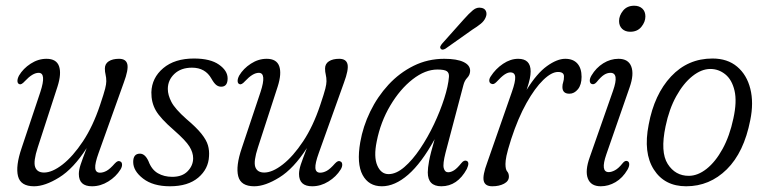

<svg xmlns="http://www.w3.org/2000/svg" viewBox="-20 -643 2668 671"><path d="M399.5 -79Q406 -77 406.5 -68.5Q407 -60 401 -50.5Q385.5 -25.5 358.5 -8.8Q331.5 8 301.5 8Q255.5 8 255.5 -35Q255.5 -49 261.8 -68Q268 -87 283 -125.5Q236.5 -53.5 186.8 -22.8Q137 8 99 8Q52 8 43 -27.2Q34 -62.5 55.5 -125.5L121 -321.5Q143 -388.5 115 -388.5Q94 -388.5 67 -359.5Q54.5 -345.5 47.5 -349Q41.5 -351 41 -359.2Q40.5 -367.5 46.5 -379Q61 -403.5 87.2 -420.5Q113.5 -437.5 142.5 -437.5Q177 -437.5 186.2 -411.8Q195.5 -386 181 -340.5L112 -128Q96 -79 102.8 -59.5Q109.5 -40 134 -40Q162.5 -40 198.8 -68.2Q235 -96.5 270 -149.2Q305 -202 329.5 -275.5Q343.5 -317 347.5 -333.2Q351.5 -349.5 351.5 -359Q351.5 -372 349 -382Q346.5 -392 346.5 -403.5Q346.5 -420 360 -428.8Q373.5 -437.5 396 -437.5Q420.5 -437.5 425 -418.5Q429.5 -399.5 412.5 -354L324.5 -108Q311.5 -72 312.8 -55.8Q314 -39.5 329.5 -39.5Q340.5 -39.5 352.5 -46Q364.5 -52.5 381.5 -72Q392.5 -83.5 399.5 -79Z M582 -25Q617 -25 636 -44.8Q655 -64.5 655 -90Q655 -110 642 -131Q629 -152 588.5 -187.5Q540.5 -229 524.5 -257Q508.5 -285 509 -320.5Q510.5 -371 550.5 -404.8Q590.5 -438.5 658 -438.5Q715 -438.5 745.2 -417.2Q775.5 -396 775.5 -369Q775.5 -340 753 -340Q743.5 -340 735.8 -346Q728 -352 719 -368Q697.5 -406.5 651 -406.5Q612.5 -406.5 589.5 -384.8Q566.5 -363 566.5 -332Q566.5 -311 579 -286.8Q591.5 -262.5 631.5 -227Q666.5 -197.5 684 -175.5Q701.5 -153.5 706.8 -135Q712 -116.5 710.5 -97Q708.5 -52.5 672.8 -22.2Q637 8 574 8Q515 8 480.2 -18.8Q445.5 -45.5 445.5 -77Q445.5 -106 469 -106Q487 -106 499 -79.5Q510 -50 531.8 -37.5Q553.5 -25 582 -25Z M1169 -79Q1175.5 -77 1176 -68.5Q1176.5 -60 1170.5 -50.5Q1155 -25.5 1128 -8.8Q1101 8 1071 8Q1025 8 1025 -35Q1025 -49 1031.2 -68Q1037.5 -87 1052.5 -125.5Q1006 -53.5 956.2 -22.8Q906.5 8 868.5 8Q821.5 8 812.5 -27.2Q803.5 -62.5 825 -125.5L890.5 -321.5Q912.5 -388.5 884.5 -388.5Q863.5 -388.5 836.5 -359.5Q824 -345.5 817 -349Q811 -351 810.5 -359.2Q810 -367.5 816 -379Q830.5 -403.5 856.8 -420.5Q883 -437.5 912 -437.5Q946.5 -437.5 955.8 -411.8Q965 -386 950.5 -340.5L881.5 -128Q865.5 -79 872.2 -59.5Q879 -40 903.5 -40Q932 -40 968.2 -68.2Q1004.5 -96.5 1039.5 -149.2Q1074.5 -202 1099 -275.5Q1113 -317 1117 -333.2Q1121 -349.5 1121 -359Q1121 -372 1118.5 -382Q1116 -392 1116 -403.5Q1116 -420 1129.5 -428.8Q1143 -437.5 1165.5 -437.5Q1190 -437.5 1194.5 -418.5Q1199 -399.5 1182 -354L1094 -108Q1081 -72 1082.2 -55.8Q1083.5 -39.5 1099 -39.5Q1110 -39.5 1122 -46Q1134 -52.5 1151 -72Q1162 -83.5 1169 -79Z M1537 -109Q1527 -70 1530.8 -55.5Q1534.5 -41 1546 -41Q1556 -41 1566.8 -47.8Q1577.5 -54.5 1592 -72.5Q1601.5 -84.5 1610.5 -81Q1622.5 -76.5 1611.5 -52.5Q1578.5 8 1522.5 8Q1475 8 1475 -40.5Q1475 -55.5 1479.5 -80.2Q1484 -105 1499 -156.5Q1453 -73 1406.5 -32.5Q1360 8 1314.5 8Q1268.5 8 1247.2 -31.5Q1226 -71 1239 -146Q1248.5 -201 1273.8 -253Q1299 -305 1337.5 -346.8Q1376 -388.5 1425.5 -413Q1475 -437.5 1532.5 -437.5Q1577 -437.5 1600.2 -426.2Q1623.5 -415 1623 -395Q1622.5 -381 1613 -371.2Q1603.5 -361.5 1599.5 -345.5ZM1296.5 -148.5Q1285.5 -95 1298.5 -64.8Q1311.5 -34.5 1338 -34.5Q1364.5 -34.5 1393 -59Q1421.5 -83.5 1448.2 -123.2Q1475 -163 1496.8 -209Q1518.5 -255 1532.5 -298.8Q1546.5 -342.5 1549 -374.5Q1550 -388 1541.8 -394Q1533.5 -400 1508.5 -400Q1466 -400 1422 -365.8Q1378 -331.5 1344 -274.2Q1310 -217 1296.5 -148.5ZM1600.5 -575Q1619 -596 1633 -607.5Q1647 -619 1662.5 -615.5Q1674.5 -613.5 1678.5 -603.5Q1682.5 -593.5 1677 -581.5Q1672 -569.5 1660 -559.8Q1648 -550 1631 -539.5L1537 -473Q1525 -466 1520 -473Q1517 -477 1519.5 -482Q1522 -487 1526 -491.5Z M1698 -350Q1691 -352 1690 -359.5Q1689 -367 1695 -376Q1712 -402.5 1738 -420Q1764 -437.5 1791 -437.5Q1834.5 -437.5 1834.5 -393.5Q1834.5 -382 1831.5 -367.5Q1828.5 -353 1820.5 -329Q1856 -386.5 1891.5 -412Q1927 -437.5 1955.5 -437.5Q1983 -437.5 1997.8 -421Q2012.5 -404.5 2012.5 -374.5Q2012.5 -347 1999.8 -331.2Q1987 -315.5 1970 -315.5Q1945.5 -315.5 1945.5 -339Q1945.5 -348 1948.2 -355.8Q1951 -363.5 1951 -376Q1951 -391.5 1930 -391.5Q1907.5 -391.5 1878.5 -363.5Q1849.5 -335.5 1820 -283Q1790.5 -230.5 1766.5 -157Q1753.5 -116 1750 -98.5Q1746.5 -81 1746.5 -70Q1746.5 -50.5 1752.5 -43.8Q1758.5 -37 1758.5 -26Q1758.5 -10 1741.5 -1Q1724.5 8 1700.5 8Q1675 8 1670.5 -11Q1666 -30 1683 -75.5L1769 -322Q1781.5 -357.5 1780.5 -373.8Q1779.5 -390 1763.5 -390Q1754.5 -390 1743.2 -382.5Q1732 -375 1714.5 -356Q1705 -346.5 1698 -350Z M2182.5 -532Q2165 -532 2154.2 -542.2Q2143.5 -552.5 2143.5 -569.5Q2143.5 -588.5 2157.5 -605.8Q2171.5 -623 2196.5 -623Q2214 -623 2224.8 -613Q2235.5 -603 2235.5 -585.5Q2235.5 -566.5 2221.5 -549.2Q2207.5 -532 2182.5 -532ZM2099 -103.5Q2077.5 -41.5 2107.5 -41.5Q2117 -41.5 2129.2 -48Q2141.5 -54.5 2155.5 -72Q2164.5 -83.5 2172.5 -80Q2178.5 -78 2179 -69.8Q2179.5 -61.5 2173 -50Q2156 -21 2131.2 -6.5Q2106.5 8 2079.5 8Q2045 8 2034.5 -19Q2024 -46 2041 -93.5L2122.5 -326Q2144.5 -388.5 2113.5 -388.5Q2102 -388.5 2091 -381.5Q2080 -374.5 2065 -356Q2056 -346 2048 -349.5Q2042 -351.5 2041.2 -359.8Q2040.5 -368 2047 -379Q2063 -406 2088.2 -421.8Q2113.5 -437.5 2141.5 -437.5Q2176 -437.5 2186.2 -410.5Q2196.5 -383.5 2180.5 -338Z M2470 -438.5Q2522.5 -438.5 2556.2 -410Q2590 -381.5 2602.2 -332.8Q2614.5 -284 2602 -223Q2580 -110.5 2520 -51.2Q2460 8 2378 8Q2302.5 8 2265 -50.5Q2227.5 -109 2247 -207.5Q2266.5 -313 2325.2 -375.8Q2384 -438.5 2470 -438.5ZM2387 -28.5Q2418.5 -28.5 2449.5 -53Q2480.5 -77.5 2505.2 -122.5Q2530 -167.5 2543 -229Q2556 -288 2547 -326.2Q2538 -364.5 2514.8 -383.2Q2491.5 -402 2462.5 -402Q2431.5 -402 2400 -377Q2368.5 -352 2343.5 -307Q2318.5 -262 2306 -201.5Q2287 -111.5 2313.5 -70Q2340 -28.5 2387 -28.5Z"/></svg>

Font: Fraunces 144pt S100 Light
Style: Italic
Weight: 300
Italic angle: -16°
Version: Version 1.000; ttfautohint (v1.8.3)